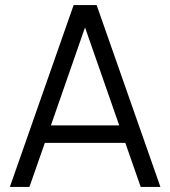

<svg xmlns="http://www.w3.org/2000/svg" viewBox="-20 -740 674 760"><path d="M362.5 -720H271.5L19 0H96.5L157.5 -174.5H476L537 0H615ZM181.5 -243.5 316.5 -631.5 452 -243.5Z"/></svg>

Font: Vela Sans
Style: Regular
Weight: 400
Designer: Principal design: Mikhail Sharanda - project Manrope.
Design modification: Ravid Balaliev
Foundry: Mikhail Sharanda
Version: Version 1.001